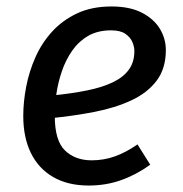

<svg xmlns="http://www.w3.org/2000/svg" viewBox="-20 -559 562 591"><path d="M323.1 -539.1Q379.2 -539.1 416.3 -520.1Q453.4 -501.1 472 -470.6Q490.5 -440 490.5 -405Q490.5 -348 462 -310.4Q433.5 -272.9 383.9 -249.9Q334.4 -226.9 269.9 -214.4Q205.4 -201.9 134.5 -195L143.6 -265.4Q202.5 -271.3 248.8 -280.8Q295.2 -290.3 327.5 -305.8Q359.8 -321.3 376.7 -344.7Q393.6 -368.1 393.6 -401.9Q393.6 -414.9 387.6 -429.3Q381.6 -443.8 366.2 -454.7Q350.8 -465.6 321.9 -465.6Q281 -465.6 251.7 -448.7Q222.3 -431.7 202.3 -403.2Q182.4 -374.7 170.5 -339.8Q158.5 -304.9 153.5 -269.4Q148.6 -234 148.6 -202.1Q148.6 -126.3 180 -95.9Q211.4 -65.5 262.2 -65.5Q299.2 -65.5 333.2 -77.5Q367.1 -89.5 403.2 -114.5L442.4 -52Q399.4 -21 352.8 -4.5Q306.2 12.1 253.1 12.1Q188.9 12.1 143.8 -14Q98.7 -40 75.1 -88Q51.6 -136.1 51.6 -202.1Q51.6 -245.1 60.6 -292.1Q69.6 -339.1 89.2 -383.1Q108.7 -427.1 140.8 -462.1Q172.8 -497.1 217.9 -518.1Q263 -539.1 323.1 -539.1Z"/></svg>

Font: Fira Sans Variable
Style: Italic
Weight: 397
Italic angle: -8°
Designer: Carrois Corporate & Edenspiekermann AG
Foundry: Carrois Corporate GbR & Edenspiekermann AG
Version: Version 4.202